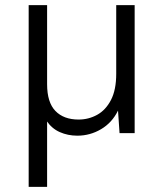

<svg xmlns="http://www.w3.org/2000/svg" viewBox="-20 -520 638 750"><path d="M92 210V-500H164V-191Q164 -120 196.5 -86.5Q229 -53 287 -53Q326 -53 359.5 -71.5Q393 -90 413.5 -129.5Q434 -169 434 -232V-500H506V0H447L441 -88Q418 -41 375 -15.5Q332 10 282 10Q245 10 213.5 -4Q182 -18 162 -48H164V210Z"/></svg>

Font: Kantumruy Pro
Style: Regular
Weight: 400
Designer: Sovichet Tep
Foundry: Sovichet Tep
Version: Version 1.002